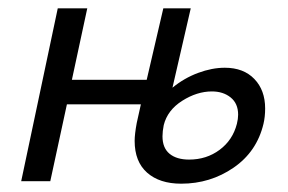

<svg xmlns="http://www.w3.org/2000/svg" viewBox="-20 -436 694 462"><path d="M618 -175Q618 -155 614 -138Q598 -71 542 -32.5Q486 6 416 6Q364 6 334 -20.5Q304 -47 304 -97Q304 -113 309 -140L319 -185H141L101 0H31L119 -416H190L153 -244H333L373 -416H439L395 -225Q423 -248 456.5 -260.5Q490 -273 521 -273Q566 -273 592 -246Q618 -219 618 -175ZM553 -160Q553 -187 535 -201.5Q517 -216 490 -216Q454 -216 418.5 -193.5Q383 -171 374 -135Q371 -120 371 -108Q371 -80 388 -66Q405 -52 435 -52Q477 -52 508.5 -75.5Q540 -99 550 -138Q553 -150 553 -160Z"/></svg>

Font: Ysabeau Medium
Style: Italic
Weight: 500
Italic angle: -12°
Designer: Christian Thalmann (Catharsis Fonts)
Version: Version 0.003